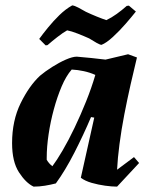

<svg xmlns="http://www.w3.org/2000/svg" viewBox="-20 -683 564 715"><path d="M105 12Q76 -2 50.5 -41.5Q25 -81 25 -150Q25 -234 57 -299Q89 -364 129 -401Q148 -417 174 -433.5Q200 -450 225 -461Q250 -472 266 -472Q293 -470 320 -467Q347 -464 373 -461L457 -481L490 -469Q479 -424 466.5 -369Q454 -314 443 -257Q432 -200 425 -146.5Q418 -93 416 -51L479 -98L498 -76L416 12Q397 12 371.5 8.5Q346 5 321.5 -2Q297 -9 281 -21L331 -245L319 -247Q291 -181 257 -114.5Q223 -48 188 0Q169 5 147.5 8.5Q126 12 105 12ZM175 -64Q191 -85 213 -122.5Q235 -160 257.5 -207Q280 -254 300.5 -305Q321 -356 335 -404Q315 -413 292 -418Q269 -423 247 -424Q226 -400 209.5 -361Q193 -322 180.5 -276Q168 -230 161 -183Q154 -136 154 -96V-88Q162 -74 175 -64ZM150 -514 126 -538Q139 -556 158.5 -580Q178 -604 201 -626.5Q224 -649 249 -663Q258 -662 272 -654.5Q286 -647 300 -639Q319 -630 340 -621.5Q361 -613 376 -608Q395 -617 414.5 -631Q434 -645 452 -661L460 -662L486 -640Q471 -621 448 -594.5Q425 -568 400.5 -545.5Q376 -523 358 -516Q353 -516 339.5 -523.5Q326 -531 312 -540Q292 -549 269 -558Q246 -567 230 -570Q214 -561 193.5 -545Q173 -529 157 -515Z"/></svg>

Font: Labrada
Style: Bold Italic
Weight: 700
Italic angle: -7°
Designer: Mercedes Jáuregui
Foundry: Omnibus-Type Team
Version: Version 1.000; ttfautohint (v1.8.4.7-5d5b)